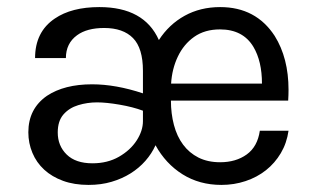

<svg xmlns="http://www.w3.org/2000/svg" viewBox="-20 -510 887 542"><path d="M605 12Q543 12 495.2 -18Q447.5 -48 419 -100Q408.5 -76.5 390.5 -56Q372.5 -35.5 348.5 -20.5Q324.5 -5.5 295 3.2Q265.5 12 230 12Q189.5 12 158 0.5Q126.5 -11 104.8 -31Q83 -51 71.5 -78.5Q60 -106 60 -136.5Q60 -203 112.5 -239.5Q161.5 -272 240 -272Q306.5 -272 383.5 -246.5V-310Q383.5 -374 355.5 -402.5Q327.5 -431 274 -431Q225.5 -431 197.5 -410.5Q166 -387.5 166 -346H79Q79 -420 134.5 -457.5Q182 -490 260.5 -490Q387 -490 428.5 -397Q457 -441 501.2 -465.5Q545.5 -490 601.5 -490Q702.5 -490 755.5 -408.5Q794.5 -346 794.5 -256.5Q794.5 -241.5 793.5 -226H462.5Q462.5 -189.5 471 -157.2Q479.5 -125 496.8 -101.8Q514 -78.5 540.2 -65.2Q566.5 -52 601.5 -52Q646 -52 676.5 -74Q707 -96 713.5 -141H794.5Q789.5 -106 772.8 -77.8Q756 -49.5 730.8 -29.5Q705.5 -9.5 673.2 1.2Q641 12 605 12ZM241 -49Q283.5 -49 315.8 -67.5Q348 -86 365.8 -113.5Q383.5 -141 383.5 -168V-197.5Q355.5 -208 317.8 -214.5Q280 -221 254 -221Q226.5 -221 201 -213.2Q175.5 -205.5 159.2 -187Q143 -168.5 143 -136Q143 -98.5 168.2 -73.8Q193.5 -49 241 -49ZM719.5 -274Q719.5 -337 695.5 -377.5Q666 -427 601 -427Q558 -427 528.2 -406Q498.5 -385 482 -350.2Q465.5 -315.5 463 -274Z"/></svg>

Font: Betina Sans
Style: Regular
Weight: 400
Designer: Jonathan Pinhorn (font) & Cristiano Sobral (main changes)
Version: Version 2.001;April 28, 2021;FontCreator 13.0.0.2655 32-bit;